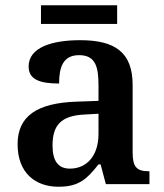

<svg xmlns="http://www.w3.org/2000/svg" viewBox="-20 -701 625 731"><path d="M136 -610H426V-681H136ZM203 10C282 10 312 -21 355 -75H363L383 0H549V-49H546C501 -49 485 -65 485 -120V-377C485 -502 418 -548 285 -548C177 -548 89 -520 89 -448C89 -400 128 -383 205 -383C205 -445 220 -491 281 -491C346 -491 355 -443 355 -374V-317L272 -314C121 -309 47 -259 47 -152C47 -42 115 10 203 10ZM246 -59C201 -59 180 -89 180 -147C180 -222 210 -261 303 -265L355 -268V-191C355 -110 312 -59 246 -59Z"/></svg>

Font: Noto Serif Semi
Style: Regular
Weight: 600
Designer: Monotype Design Team
Foundry: Monotype Imaging Inc.
Version: Version 1.002